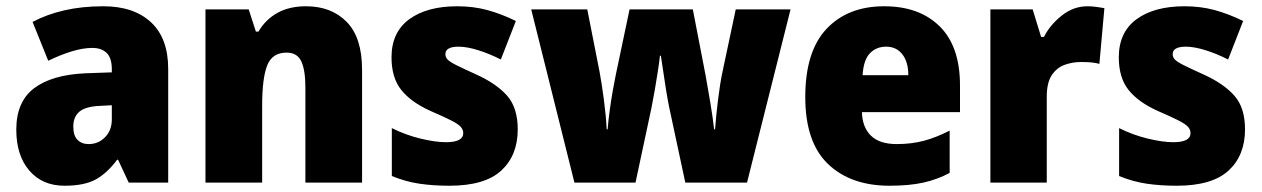

<svg xmlns="http://www.w3.org/2000/svg" viewBox="-20 -583 4029 613"><path d="M310 -563Q407 -563 462 -512Q517 -461 517 -363V0H391L357 -73H354Q322 -30 285.5 -10Q249 10 186 10Q115 10 73.5 -38.5Q32 -87 32 -169Q32 -258 88.5 -301Q145 -344 252 -349L337 -352V-362Q337 -398 320.5 -414Q304 -430 275 -430Q245 -430 209 -419Q173 -408 134 -389L84 -513Q129 -537 185.5 -550Q242 -563 310 -563ZM299 -245Q253 -243 233.5 -226.5Q214 -210 214 -179Q214 -150 227.5 -136.5Q241 -123 263 -123Q294 -123 315.5 -145Q337 -167 337 -202V-247Z M957 -563Q1038 -563 1087 -513Q1136 -463 1136 -360V0H955V-304Q955 -359 942 -387Q929 -415 895 -415Q849 -415 833 -374Q817 -333 817 -246V0H636V-553H774L797 -482H805Q828 -521 866 -542Q904 -563 957 -563Z M1633 -170Q1633 -87 1580.5 -38.5Q1528 10 1415 10Q1363 10 1319 3.5Q1275 -3 1231 -21V-174Q1275 -152 1322.5 -140.5Q1370 -129 1404 -129Q1459 -129 1459 -158Q1459 -169 1451 -178Q1443 -187 1420.5 -198.5Q1398 -210 1354 -229Q1292 -257 1261 -296Q1230 -335 1230 -400Q1230 -480 1286.5 -521.5Q1343 -563 1440 -563Q1491 -563 1535.5 -551Q1580 -539 1627 -516L1579 -393Q1544 -411 1507.5 -422.5Q1471 -434 1444 -434Q1402 -434 1402 -410Q1402 -400 1409.5 -392.5Q1417 -385 1438 -374.5Q1459 -364 1501 -345Q1565 -316 1599 -277.5Q1633 -239 1633 -170Z M2116 -243Q2111 -268 2106 -299Q2101 -330 2097 -358.5Q2093 -387 2090 -405H2087Q2085 -386 2080.5 -356.5Q2076 -327 2070.5 -295.5Q2065 -264 2060 -239L2009 0H1814L1676 -553H1855L1894 -355Q1901 -318 1908 -265Q1915 -212 1917 -170H1920Q1922 -196 1926.5 -229.5Q1931 -263 1936.5 -294Q1942 -325 1946 -344L1990 -553H2192L2233 -341Q2240 -303 2248 -254.5Q2256 -206 2260 -170H2263Q2266 -212 2272.5 -265Q2279 -318 2287 -355L2329 -553H2504L2365 0H2168Z M2803 -563Q2915 -563 2980 -499Q3045 -435 3045 -310V-225H2732Q2733 -177 2760.5 -150Q2788 -123 2843 -123Q2890 -123 2929.5 -133.5Q2969 -144 3012 -166V-31Q2973 -10 2928 0Q2883 10 2820 10Q2696 10 2623.5 -59.5Q2551 -129 2551 -273Q2551 -419 2619 -491Q2687 -563 2803 -563ZM2809 -434Q2778 -434 2757.5 -413Q2737 -392 2734 -343H2880Q2880 -385 2861 -409.5Q2842 -434 2809 -434Z M3452 -563Q3466 -563 3480.5 -561Q3495 -559 3506 -557L3490 -379Q3480 -382 3466.5 -383.5Q3453 -385 3431 -385Q3404 -385 3379 -376Q3354 -367 3338 -343Q3322 -319 3322 -274V0H3142V-553H3277L3304 -465H3313Q3332 -503 3369.5 -533Q3407 -563 3452 -563Z M3955 -170Q3955 -87 3902.5 -38.5Q3850 10 3737 10Q3685 10 3641 3.5Q3597 -3 3553 -21V-174Q3597 -152 3644.5 -140.5Q3692 -129 3726 -129Q3781 -129 3781 -158Q3781 -169 3773 -178Q3765 -187 3742.5 -198.5Q3720 -210 3676 -229Q3614 -257 3583 -296Q3552 -335 3552 -400Q3552 -480 3608.5 -521.5Q3665 -563 3762 -563Q3813 -563 3857.5 -551Q3902 -539 3949 -516L3901 -393Q3866 -411 3829.5 -422.5Q3793 -434 3766 -434Q3724 -434 3724 -410Q3724 -400 3731.5 -392.5Q3739 -385 3760 -374.5Q3781 -364 3823 -345Q3887 -316 3921 -277.5Q3955 -239 3955 -170Z"/></svg>

Font: Noto Sans Gujarati SemiCondensed Black
Style: Regular
Weight: 900
Width: 4
Designer: Jelle Bosma - Monotype Design Team, Universal Thirst
Foundry: Monotype Imaging Inc.
Version: Version 2.106; ttfautohint (v1.8.4.7-5d5b)